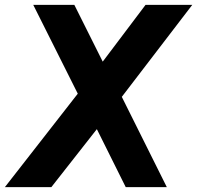

<svg xmlns="http://www.w3.org/2000/svg" viewBox="-47 -765 806 785"><path d="M-27 0H163L349 -237L467 0H635L451 -369L739 -745H548L373 -513L257 -745H89L271 -382Z"/></svg>

Font: Mluvka ExtraBold
Style: Italic
Weight: 800
Italic angle: -8°
Designer: Modified by Jiří Krblich, Original typeface by Gumpita Rahayu
Foundry: Gumpita Rahayu & Jiří Krblich
Version: Version 2.000;Glyphs 3.1.1 (3134)